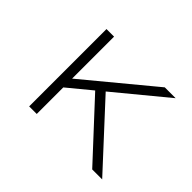

<svg xmlns="http://www.w3.org/2000/svg" viewBox="-111 -716 913 913"><g transform="rotate(45 345.5 -260.0)"><path d="M187 -162 188 -222 548 -520H621ZM156 0V-520H207V0ZM580 0 313 -288 348 -324 647 0Z"/></g></svg>

Font: Lexend Giga ExtraLight
Style: Regular
Weight: 250
Version: Version 1.007